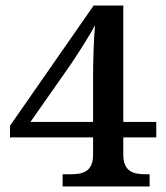

<svg xmlns="http://www.w3.org/2000/svg" viewBox="-20 -673 599 693"><path d="M206 0H520V-44H507C462 -44 425 -53 425 -115V-177H544V-233H425V-653H318L16 -219V-177H316V-115C316 -53 279 -44 234 -44H206ZM90 -233 237 -443C266 -486 310 -556 323 -582C318 -525 316 -450 316 -397V-233Z"/></svg>

Font: Noto Serif Telugu Medium
Style: Regular
Weight: 500
Designer: Jelle Bosma - Monotype Design Team
Foundry: Monotype Imaging Inc.
Version: Version 2.005